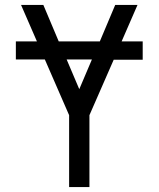

<svg xmlns="http://www.w3.org/2000/svg" viewBox="-20 -755 640 775"><path d="M259 0V-290L161 -515H44V-588H129L65 -735H155L217 -588H383L445 -735H535L471 -588H556V-514H439L341 -290V0ZM300 -395 351 -515H249Z"/></svg>

Font: Iosevka Meiseki Sans
Style: Regular
Weight: 400
Monospace: yes
Designer: Belleve Invis
Foundry: Belleve Invis
Version: Version 11.2.6; ttfautohint (v1.8.4)